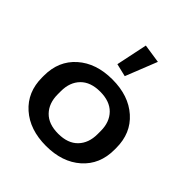

<svg xmlns="http://www.w3.org/2000/svg" viewBox="-221 -956 1118 1118"><g transform="rotate(45 338.0 -397.5)"><path d="M40 -251.5Q40 -130.9 122.1 -58.1Q204.1 14.6 337.9 14.6Q471.7 14.6 553.7 -58.1Q635.7 -130.9 635.7 -251.5V-267.1Q635.7 -387.7 553.7 -460.4Q471.7 -533.2 337.9 -533.2Q204.1 -533.2 122.1 -460.4Q40 -387.7 40 -267.1ZM173.8 -272.5Q173.8 -345.7 216.3 -389.2Q258.8 -432.6 337.9 -432.6Q417 -432.6 459.5 -389.2Q502 -345.7 502 -272.5V-246.6Q502 -173.3 459.7 -129.6Q417.5 -85.9 337.9 -85.9Q258.3 -85.9 216.1 -129.6Q173.8 -173.3 173.8 -246.6ZM375 -597.2 452.6 -792.5 335.9 -810.1 295.4 -616.2Z"/></g></svg>

Font: Roboto Flex
Style: wght 600 wdth 140 opsz 13.0 GRAD 0.00 slnt 0.00 XTRA 468 XOPQ 96 YOPQ 79 YTLC 514 YTUC 712 YTAS 750 YTDE -203.00 YTFI 738
Weight: 600
Width: 8
Designer: Berlow after Robertson
Foundry: Google
Version: Version 3.100